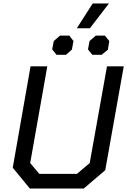

<svg xmlns="http://www.w3.org/2000/svg" viewBox="-20 -1080 729 1100"><path d="M53 -119 155 -700H251L153 -146L205 -84H421L494 -146L593 -700H689L583 -105L460 0H151ZM511 -1060H604L495 -918H420ZM279 -797 288 -845 324 -876H377L401 -845L392 -796L358 -766H304ZM484 -797 493 -845 529 -876H581L606 -845L598 -795L562 -766H509Z"/></svg>

Font: Chakra Petch Medium
Style: Italic
Weight: 500
Italic angle: -10°
Designer: Katatrad Aksorn Co.,Ltd.
Foundry: Cadson Demak Co.,Ltd.
Version: Version 1.000; ttfautohint (v1.6)